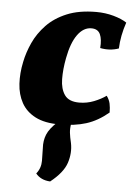

<svg xmlns="http://www.w3.org/2000/svg" viewBox="-52 -507 549 793"><g transform="rotate(5 222.5 -110.0)"><path d="M204 9Q142 9 103.5 -11Q65 -31 46 -65.5Q27 -100 24.5 -144Q22 -188 32 -235Q40 -275 58.5 -315.5Q77 -356 110 -390.5Q143 -425 193.5 -446Q244 -467 315 -467Q353 -467 387 -457.5Q421 -448 442 -434Q423 -378 421 -325Q385 -312 344 -320Q347 -356 337.5 -377Q328 -398 301 -398Q268 -398 243.5 -364Q219 -330 207 -266Q198 -219 198.5 -178.5Q199 -138 216.5 -113Q234 -88 277 -88Q309 -88 338 -99.5Q367 -111 388 -126Q399 -111 402.5 -95Q406 -79 406 -58Q362 -21 314.5 -6Q267 9 204 9ZM186 247Q147 245 126 219Q145 196 145 165Q145 134 144 112Q142 82 152.5 56Q163 30 196 0H252Q248 22 250 39.5Q252 57 258 82Q266 122 252.5 163.5Q239 205 186 247Z"/></g></svg>

Font: Vollkorn ExtraBold
Style: Italic
Weight: 800
Italic angle: -11°
Designer: Friedrich Althausen
Foundry: Friedrich Althausen
Version: Version 5.000; ttfautohint (v1.8.3)